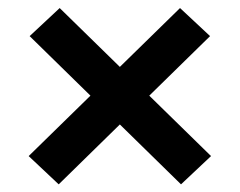

<svg xmlns="http://www.w3.org/2000/svg" viewBox="-20 -548 610 489"><path d="M517.5 -150.5 441 -78.5 55.5 -456 132 -527.5ZM53 -150.5 438.5 -527.5 515 -456 129.5 -78.5Z"/></svg>

Font: Anek Gujarati SemiExpanded SemiBold
Style: Regular
Weight: 600
Width: 6
Designer: Mrunmayee Ghaisas (Gujarati), Yesha Goshar (Latin)
Foundry: Ek Type
Version: Version 1.003